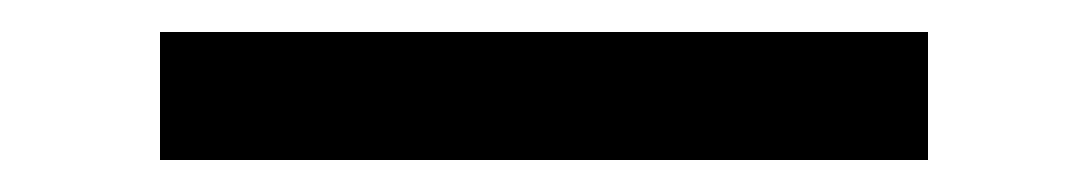

<svg xmlns="http://www.w3.org/2000/svg" viewBox="-20 -20 680 120"><path d="M80 80V0H560V80Z"/></svg>

Font: Goldman
Style: Regular
Weight: 400
Designer: Jaikishan Patel
Version: Version 1.000; ttfautohint (v1.8.3)